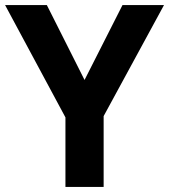

<svg xmlns="http://www.w3.org/2000/svg" viewBox="-20 -734 664 754"><path d="M312 -420 461 -714H624L387 -278V0H237V-273L0 -714H164Z"/></svg>

Font: Noto Sans Kawi
Style: Bold
Weight: 700
Designer: Fadhl Haqq
Version: Version 1.000